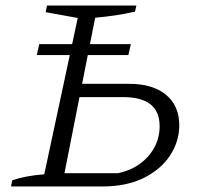

<svg xmlns="http://www.w3.org/2000/svg" viewBox="-20 -674 718 694"><path d="M20 0 24 -22Q46 -30 74.5 -35.5Q103 -41 140 -44L261 -609L145 -630L150 -654H473L468 -632Q433 -624 396.5 -618.5Q360 -613 324 -610L213 -48H406Q451 -57 485 -81.5Q519 -106 538 -141Q557 -176 557 -218Q557 -323 425 -323H236L245 -371H447Q532 -371 580 -331.5Q628 -292 628 -221Q628 -163 595 -112.5Q562 -62 500 -31Q438 0 349 0ZM122 -514.5H453L444 -475H113Z"/></svg>

Font: Piazzolla 8pt ExtraLight
Style: Italic
Weight: 250
Italic angle: -11.3°
Designer: Juan Pablo del Peral
Foundry: Huerta Tipografica
Version: Version 2.001